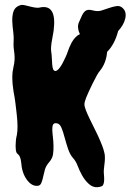

<svg xmlns="http://www.w3.org/2000/svg" viewBox="-20 -757 534 785"><path d="M408.2 -125Q410.2 -106.4 406.7 -83Q403.3 -59.6 404.8 -45.4Q406.2 -31.2 405.8 -19.5Q405.3 -7.8 401.4 -0.5Q397.5 6.8 378.4 8.3Q359.4 9.8 343.3 -4.9Q327.1 -19.5 315.9 -39.6Q304.7 -59.6 297.4 -79.1Q290 -98.6 278.3 -111.3Q266.6 -124 258.3 -148.4Q250 -172.9 244.1 -195.3Q238.3 -217.8 231.4 -234.4Q224.6 -251 212.4 -252.9Q200.2 -254.9 196.8 -247.1Q193.4 -239.3 193.8 -226.1Q194.3 -212.9 196.3 -196.8Q198.2 -180.7 198.7 -161.6Q199.2 -142.6 196.8 -126Q194.3 -109.4 181.2 -94.2Q168 -79.1 163.6 -63.5Q159.2 -47.9 156.2 -33.2Q153.3 -18.6 148.4 -7.8Q143.6 2.9 131.8 2.9Q108.4 3.9 88.9 -23.4Q69.3 -50.8 66.4 -94.7Q63.5 -120.1 51.8 -127.9Q41 -134.8 44.9 -181.6Q45.9 -194.3 48.8 -204.1Q54.7 -234.4 48.3 -290.5Q42 -346.7 40 -356.9Q38.1 -367.2 35.6 -381.3Q33.2 -395.5 31.7 -411.6Q30.3 -427.7 30.3 -444.8Q30.3 -461.9 34.7 -481Q39.1 -500 39.6 -512.7Q40 -525.4 39.1 -535.2Q34.2 -566.4 35.6 -585.4Q37.1 -604.5 34.2 -626Q31.2 -647.5 30.3 -668Q29.3 -688.5 33.7 -705.6Q38.1 -722.7 51.3 -730.5Q64.5 -738.3 74.2 -736.8Q84 -735.4 94.7 -732.4Q127 -723.6 139.6 -725.6Q213.9 -744.1 199.2 -630.9Q196.3 -612.3 193.4 -597.7Q186.5 -562.5 189.5 -544.9Q191.4 -533.2 191.9 -519.5Q192.4 -505.9 193.4 -494.1Q195.3 -466.8 206.1 -466.8Q222.7 -466.8 248 -523.4Q253.9 -536.1 256.3 -543.9Q258.8 -551.8 263.2 -562.5Q267.6 -573.2 273.4 -584Q289.1 -610.4 306.6 -617.2Q293.9 -644.5 302.2 -664.6Q310.5 -684.6 315.4 -694.3Q320.3 -704.1 326.2 -710Q336.9 -720.7 357.9 -714.8Q378.9 -709 394.5 -713.9Q410.2 -718.8 425.3 -724.1Q440.4 -729.5 455.1 -731.9Q469.7 -734.4 480 -725.6Q490.2 -716.8 492.7 -705.6Q495.1 -694.3 492.2 -681.6Q486.3 -655.3 462.9 -629.9Q449.2 -576.2 418 -544.9Q414.1 -499 388.7 -467.8Q378.9 -457 359.4 -417Q339.8 -377 332.5 -358.4Q325.2 -339.8 325.2 -330.6Q325.2 -321.3 331.5 -305.2Q337.9 -289.1 347.7 -269Q357.4 -249 369.6 -224.6Q381.8 -200.2 390.6 -179.2Q399.4 -158.2 402.8 -147Q406.2 -135.7 408.2 -125Z"/></svg>

Font: Creepster
Style: Regular
Weight: 400
Designer: Font Diner, Inc
Foundry: Font Diner, Inc
Version: Version 1.002